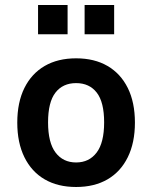

<svg xmlns="http://www.w3.org/2000/svg" viewBox="-20 -737 607 767"><path d="M284 10Q211 10 158.5 -20.5Q106 -51 77.5 -109Q49 -167 49 -247Q49 -328 77.5 -385.5Q106 -443 158.5 -473.5Q211 -504 284 -504Q357 -504 409.5 -473.5Q462 -443 490.5 -385.5Q519 -328 519 -247Q519 -167 490.5 -109Q462 -51 409.5 -20.5Q357 10 284 10ZM284 -88Q336 -88 366 -127.5Q396 -167 396 -248Q396 -329 366.5 -367Q337 -405 284 -405Q231 -405 201.5 -367Q172 -329 172 -248Q172 -167 202 -127.5Q232 -88 284 -88ZM318 -600V-717H436V-600ZM132 -600V-717H250V-600Z"/></svg>

Font: Nunito Sans 10pt SemiCondensed
Style: Bold
Weight: 700
Width: 4
Designer: Vernon Adams
Foundry: Vernon Adams
Version: Version 3.101;gftools[0.9.27]